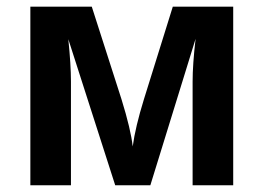

<svg xmlns="http://www.w3.org/2000/svg" viewBox="-20 -548 780 568"><path d="M424.8 0H320.8L182.1 -432.1Q189.9 -356.4 189.9 -306.6V0H69.8V-528.3H251.5L339.4 -254.4Q367.2 -164.6 372.6 -114.7Q380.4 -172.4 405.8 -254.4L491.2 -528.3H669.9V0H549.8V-306.6Q549.8 -356.9 558.6 -433.1Z"/></svg>

Font: Liberation Sans
Style: Bold
Weight: 700
Designer: Steve Matteson
Foundry: Ascender Corporation
Version: Version 2.1.5